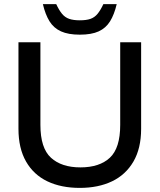

<svg xmlns="http://www.w3.org/2000/svg" viewBox="-20 -906 778 936"><path d="M369 10Q278 10 211 -22Q144 -54 107 -118.5Q70 -183 70 -278V-700H177V-297Q177 -184 228.5 -137Q280 -90 372 -90Q465 -90 515.5 -137Q566 -184 566 -297V-700H668V-278Q668 -183 630.5 -118.5Q593 -54 526 -22Q459 10 369 10ZM369 -737Q313 -737 277.5 -753Q242 -769 221.5 -802Q201 -835 189 -886H254Q268 -856 282.5 -838.5Q297 -821 317.5 -814Q338 -807 369 -807Q401 -807 421 -814Q441 -821 455.5 -838.5Q470 -856 484 -886H549Q537 -835 516.5 -802Q496 -769 461 -753Q426 -737 369 -737Z"/></svg>

Font: REM
Style: Regular
Weight: 400
Designer: Octavio Pardo
Foundry: Ashler Design
Version: Version 1.005;gftools[0.9.28]